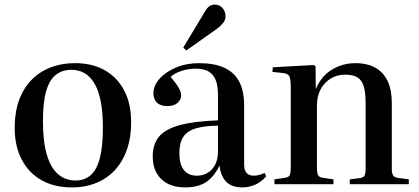

<svg xmlns="http://www.w3.org/2000/svg" viewBox="-20 -802 1824 836"><path d="M293 14Q217 14 161.5 -17Q106 -48 75 -106.5Q44 -165 44 -245Q44 -334 76.5 -397Q109 -460 168.5 -493.5Q228 -527 308 -527Q381 -527 435.5 -496.5Q490 -466 520.5 -408.5Q551 -351 551 -270Q551 -183 519.5 -119Q488 -55 429.5 -20.5Q371 14 293 14ZM309 -16Q348 -16 374.5 -39Q401 -62 414.5 -112.5Q428 -163 428 -246Q428 -313 418.5 -361Q409 -409 391 -439Q373 -469 348 -483.5Q323 -498 291 -498Q251 -498 223 -476Q195 -454 181 -405Q167 -356 167 -275Q167 -184 184.5 -126.5Q202 -69 234 -42.5Q266 -16 309 -16Z M786 14Q720 14 682.5 -22Q645 -58 645 -121Q645 -173 671.5 -206Q698 -239 760.5 -256.5Q823 -274 929 -278V-390Q929 -430 918.5 -455Q908 -480 887 -491.5Q866 -503 831 -503Q800 -503 769.5 -493Q739 -483 723 -467Q741 -446 751 -431Q761 -416 765 -405.5Q769 -395 769 -387Q769 -368 753 -354Q737 -340 709 -340Q679 -340 663.5 -355Q648 -370 648 -396Q648 -429 674.5 -459Q701 -489 746.5 -508Q792 -527 847 -527Q912 -527 955.5 -507.5Q999 -488 1021 -447.5Q1043 -407 1043 -342V-86Q1043 -60 1054 -48.5Q1065 -37 1085 -37Q1096 -37 1108 -40Q1120 -43 1132 -49L1139 -34Q1116 -8 1089 3Q1062 14 1036 14Q989 14 965 -10.5Q941 -35 936 -81Q919 -47 898 -26Q877 -5 849.5 4.5Q822 14 786 14ZM837 -37Q864 -37 885 -50Q906 -63 917.5 -86.5Q929 -110 929 -140V-255Q868 -254 831 -242.5Q794 -231 777.5 -205Q761 -179 761 -134Q761 -87 780.5 -62Q800 -37 837 -37ZM791 -582 778 -595 872 -751Q882 -769 892.5 -775.5Q903 -782 914 -782Q930 -782 940.5 -774.5Q951 -767 956.5 -755.5Q962 -744 962 -731Q962 -715 951.5 -702Q941 -689 925 -677Z M1175 0V-21L1221 -28Q1237 -30 1241.5 -39.5Q1246 -49 1246 -75V-423Q1246 -457 1240 -469.5Q1234 -482 1212 -484L1166 -489L1168 -509L1347 -519L1354 -513L1355 -416H1356Q1379 -471 1425.5 -499Q1472 -527 1527 -527Q1579 -527 1614.5 -507Q1650 -487 1668 -448.5Q1686 -410 1686 -353V-68Q1686 -46 1692 -37.5Q1698 -29 1717 -27L1760 -21V0H1503V-21L1543 -26Q1562 -28 1567 -37Q1572 -46 1572 -68V-351Q1572 -398 1564 -425.5Q1556 -453 1536.5 -465Q1517 -477 1483 -477Q1448 -477 1420 -460Q1392 -443 1376 -413Q1360 -383 1360 -342V-71Q1360 -49 1365 -39.5Q1370 -30 1385 -28L1432 -21V0Z"/></svg>

Font: Literata 60pt Medium
Style: Regular
Weight: 500
Designer: Latin by Veronika Burian and Jose Scaglione. Greek by Irene Vlachou. Cyrillic by Vera Evstafieva.
Foundry: TypeTogether
Version: Version 3.103;gftools[0.9.29]